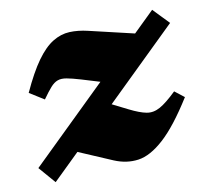

<svg xmlns="http://www.w3.org/2000/svg" viewBox="-85 -635 814 749"><g transform="rotate(-15 322.0 -261.0)"><path d="M0.5 -55.5 321.5 -318 250.5 -346.5Q217.5 -359.5 197.2 -365Q177 -370.5 162 -366.5Q147 -362.5 132 -348.2Q117 -334 94.5 -307.5L40 -348.5Q81.5 -421.5 117.2 -463Q153 -504.5 186.8 -521.2Q220.5 -538 254.8 -536.5Q289 -535 326.5 -522.5L501 -465L589 -537L643.5 -469.5L341 -222L399.5 -186Q438.5 -162 464.5 -154.8Q490.5 -147.5 518.5 -160Q546.5 -172.5 589.5 -207.5L624.5 -175Q550 -76.5 492.2 -32.8Q434.5 11 386.5 13.5Q338.5 16 292 -8.5L164 -77L51.5 15Z"/></g></svg>

Font: Newsreader 6pt ExtraBold
Style: Italic
Weight: 800
Italic angle: -17°
Designer: Hugues Gentile
Foundry: Production Type
Version: Version 1.003; ttfautohint (v1.8.3)